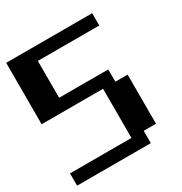

<svg xmlns="http://www.w3.org/2000/svg" viewBox="-150 -735 800 846"><g transform="rotate(-30 250.0 -312.5)"><path d="M0 -625H437.5V-562.5H125V-375H375V-312.5H437.5V-62.5H375V0H0V-62.5H312.5V-312.5H0Z"/></g></svg>

Font: NeoDunggeunmo Pro
Style: Regular
Weight: 400
Version: Version 1.020